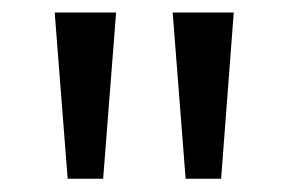

<svg xmlns="http://www.w3.org/2000/svg" viewBox="-20 -813 448 298"><path d="M160.2 -793.5 140.1 -535.6H85L64.9 -793.5ZM342.8 -793.5 323.2 -535.6H268.1L248 -793.5Z"/></svg>

Font: Noto Sans Kannada
Style: Regular
Weight: 400
Designer: Monotype Design team
Foundry: Monotype Imaging Inc.
Version: Version 1.00